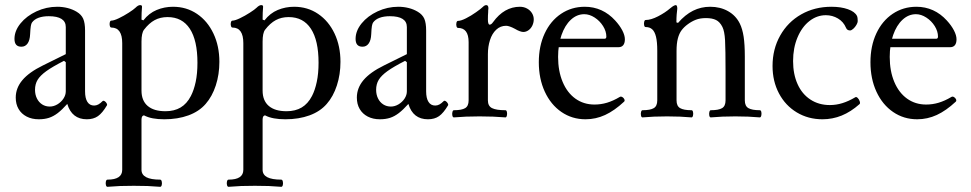

<svg xmlns="http://www.w3.org/2000/svg" viewBox="-20 -451 3761 744"><path d="M41 -72.8Q41 -109.9 66.7 -140.4Q92.3 -170.9 146 -197.3L234.9 -241.2V-346.2Q234.9 -367.2 218.3 -377.7Q201.7 -388.2 168.9 -388.2Q146 -388.2 129.4 -382.1Q112.8 -376 104 -363.8Q101.1 -359.9 99.4 -349.9Q97.7 -339.8 96.7 -318.4Q95.7 -294.9 86.9 -282.5Q78.1 -270 63 -270Q49.3 -270 42.7 -277.6Q36.1 -285.2 36.1 -300.3Q36.1 -331.5 59.6 -360.4Q83 -389.2 121.3 -407Q159.7 -424.8 201.7 -424.8Q222.7 -424.8 241.9 -419.9Q261.2 -415 277.3 -405.3Q295.4 -394.5 302.5 -378.2Q309.6 -361.8 309.6 -332.5V-97.2Q309.6 -70.3 318.6 -56.2Q327.6 -42 344.7 -42Q353 -42 360.8 -46.1Q368.7 -50.3 377.4 -59.1Q380.4 -62 385.3 -59.1Q390.1 -56.2 393.1 -51Q396 -45.9 394.5 -43Q377 -13.2 359.6 -1Q342.3 11.2 316.4 11.2Q287.6 11.2 268.6 -3.7Q249.5 -18.6 240.7 -48.3Q220.7 -25.9 203.9 -12.9Q187 0 169.7 5.6Q152.3 11.2 130.4 11.2Q103.5 11.2 83.3 0.7Q63 -9.8 52 -28.6Q41 -47.4 41 -72.8ZM234.9 -97.2V-210L228 -215.3Q183.1 -192.4 159.4 -175.3Q135.7 -158.2 125.7 -141.6Q115.7 -125 115.7 -103Q115.7 -84.5 123 -69.6Q130.4 -54.7 143.3 -46.4Q156.2 -38.1 172.9 -38.1Q188 -38.1 202.4 -46.6Q216.8 -55.2 225.8 -68.8Q234.9 -82.5 234.9 -97.2Z M411.6 -344.2Q407.2 -344.2 405.5 -351.1Q403.8 -357.9 405.5 -364.5Q407.2 -371.1 411.6 -371.1Q421.4 -371.1 440.7 -380.4Q460 -389.6 479 -401.9Q498 -414.1 504.9 -420.9Q510.3 -426.3 514.6 -428.7Q519 -431.2 522.9 -431.2Q526.9 -431.2 528.6 -429.7Q530.3 -428.2 530.3 -424.8Q528.3 -402.8 528.3 -375L535.6 -372.1Q557.1 -399.9 587.2 -412.4Q617.2 -424.8 650.4 -424.8Q702.6 -424.8 743.4 -397.2Q784.2 -369.6 807.1 -321Q830.1 -272.5 830.1 -211.4Q830.1 -162.6 816.2 -119.9Q802.2 -77.1 776.9 -48.3Q751.5 -19 710.2 -3.9Q668.9 11.2 616.7 11.2Q591.8 11.2 572.3 7.6Q552.7 3.9 538.1 -3.9Q533.7 -3.9 531 0.2Q528.3 4.4 528.3 12.2V203.1L453.6 204.1V-283.7Q453.6 -344.2 411.6 -344.2ZM396.5 245.1Q453.6 245.1 453.6 207V170.9H528.3V207Q528.3 226.1 546.4 235.6Q564.5 245.1 600.6 245.1Q605 245.1 606.7 252.2Q608.4 259.3 606.7 266.1Q605 272.9 600.6 272.9Q570.8 270.5 551.8 269.8Q532.7 269 498.5 269Q464.4 269 445.3 269.8Q426.3 270.5 396.5 272.9Q392.1 272.9 390.4 265.9Q388.7 258.8 390.4 252Q392.1 245.1 396.5 245.1ZM719.7 -79.1Q731.4 -101.6 738.3 -133.8Q745.1 -166 745.1 -208Q745.1 -294.4 715.6 -339.6Q686 -384.8 629.4 -384.8Q601.1 -384.8 579.3 -373Q557.6 -361.3 538.1 -335.9Q533.2 -329.6 530.8 -318.1Q528.3 -306.6 528.3 -290V-100.1Q528.3 -61 552.2 -40.5Q576.2 -20 621.1 -20Q655.3 -20 679.7 -34.4Q704.1 -48.8 719.7 -79.1Z M880.9 -344.2Q876.5 -344.2 874.8 -351.1Q873 -357.9 874.8 -364.5Q876.5 -371.1 880.9 -371.1Q890.6 -371.1 909.9 -380.4Q929.2 -389.6 948.2 -401.9Q967.3 -414.1 974.1 -420.9Q979.5 -426.3 983.9 -428.7Q988.3 -431.2 992.2 -431.2Q996.1 -431.2 997.8 -429.7Q999.5 -428.2 999.5 -424.8Q997.6 -402.8 997.6 -375L1004.9 -372.1Q1026.4 -399.9 1056.4 -412.4Q1086.4 -424.8 1119.6 -424.8Q1171.9 -424.8 1212.6 -397.2Q1253.4 -369.6 1276.4 -321Q1299.3 -272.5 1299.3 -211.4Q1299.3 -162.6 1285.4 -119.9Q1271.5 -77.1 1246.1 -48.3Q1220.7 -19 1179.4 -3.9Q1138.2 11.2 1085.9 11.2Q1061 11.2 1041.5 7.6Q1022 3.9 1007.3 -3.9Q1002.9 -3.9 1000.2 0.2Q997.6 4.4 997.6 12.2V203.1L922.9 204.1V-283.7Q922.9 -344.2 880.9 -344.2ZM865.7 245.1Q922.9 245.1 922.9 207V170.9H997.6V207Q997.6 226.1 1015.6 235.6Q1033.7 245.1 1069.8 245.1Q1074.2 245.1 1075.9 252.2Q1077.6 259.3 1075.9 266.1Q1074.2 272.9 1069.8 272.9Q1040 270.5 1021 269.8Q1002 269 967.8 269Q933.6 269 914.6 269.8Q895.5 270.5 865.7 272.9Q861.3 272.9 859.6 265.9Q857.9 258.8 859.6 252Q861.3 245.1 865.7 245.1ZM1189 -79.1Q1200.7 -101.6 1207.5 -133.8Q1214.4 -166 1214.4 -208Q1214.4 -294.4 1184.8 -339.6Q1155.3 -384.8 1098.6 -384.8Q1070.3 -384.8 1048.6 -373Q1026.9 -361.3 1007.3 -335.9Q1002.4 -329.6 1000 -318.1Q997.6 -306.6 997.6 -290V-100.1Q997.6 -61 1021.5 -40.5Q1045.4 -20 1090.3 -20Q1124.5 -20 1148.9 -34.4Q1173.3 -48.8 1189 -79.1Z M1362.8 -72.8Q1362.8 -109.9 1388.4 -140.4Q1414.1 -170.9 1467.8 -197.3L1556.6 -241.2V-346.2Q1556.6 -367.2 1540 -377.7Q1523.4 -388.2 1490.7 -388.2Q1467.8 -388.2 1451.2 -382.1Q1434.6 -376 1425.8 -363.8Q1422.9 -359.9 1421.1 -349.9Q1419.4 -339.8 1418.5 -318.4Q1417.5 -294.9 1408.7 -282.5Q1399.9 -270 1384.8 -270Q1371.1 -270 1364.5 -277.6Q1357.9 -285.2 1357.9 -300.3Q1357.9 -331.5 1381.3 -360.4Q1404.8 -389.2 1443.1 -407Q1481.4 -424.8 1523.4 -424.8Q1544.4 -424.8 1563.7 -419.9Q1583 -415 1599.1 -405.3Q1617.2 -394.5 1624.3 -378.2Q1631.3 -361.8 1631.3 -332.5V-97.2Q1631.3 -70.3 1640.4 -56.2Q1649.4 -42 1666.5 -42Q1674.8 -42 1682.6 -46.1Q1690.4 -50.3 1699.2 -59.1Q1702.1 -62 1707 -59.1Q1711.9 -56.2 1714.8 -51Q1717.8 -45.9 1716.3 -43Q1698.7 -13.2 1681.4 -1Q1664.1 11.2 1638.2 11.2Q1609.4 11.2 1590.3 -3.7Q1571.3 -18.6 1562.5 -48.3Q1542.5 -25.9 1525.6 -12.9Q1508.8 0 1491.5 5.6Q1474.1 11.2 1452.1 11.2Q1425.3 11.2 1405 0.7Q1384.8 -9.8 1373.8 -28.6Q1362.8 -47.4 1362.8 -72.8ZM1556.6 -97.2V-210L1549.8 -215.3Q1504.9 -192.4 1481.2 -175.3Q1457.5 -158.2 1447.5 -141.6Q1437.5 -125 1437.5 -103Q1437.5 -84.5 1444.8 -69.6Q1452.1 -54.7 1465.1 -46.4Q1478 -38.1 1494.6 -38.1Q1509.8 -38.1 1524.2 -46.6Q1538.6 -55.2 1547.6 -68.8Q1556.6 -82.5 1556.6 -97.2Z M1754.9 -342.8Q1750.5 -342.8 1748.8 -349.6Q1747.1 -356.4 1748.8 -363.3Q1750.5 -370.1 1754.9 -370.1Q1766.1 -370.1 1785.9 -380.1Q1805.7 -390.1 1824.7 -403.6Q1843.8 -417 1851.1 -424.3Q1857.9 -431.2 1864.3 -431.2Q1868.2 -431.2 1870.4 -428.2Q1872.6 -425.3 1872.6 -418.9Q1872.1 -415 1871.8 -410.9Q1871.6 -406.7 1871.6 -402.8Q1870.6 -393.1 1870.6 -375.5Q1870.6 -365.7 1872.3 -360.6Q1874 -355.5 1877.4 -355.5Q1880.9 -355.5 1884 -357.9Q1887.2 -360.4 1890.6 -365.2Q1912.1 -395 1938.2 -409.9Q1964.4 -424.8 1994.6 -424.8Q2009.8 -424.8 2022.2 -418Q2034.7 -411.1 2041.5 -399.9Q2048.3 -388.7 2048.3 -376Q2048.3 -363.8 2043 -352.3Q2037.6 -340.8 2028.1 -334Q2018.6 -327.1 2007.8 -327.1Q2002.4 -327.1 1994.1 -330.1Q1985.8 -333 1975.1 -339.4Q1964.4 -345.2 1955.8 -348.1Q1947.3 -351.1 1941.4 -351.1Q1918.9 -351.1 1902.8 -335.9Q1886.7 -320.8 1878.7 -295.7Q1870.6 -270.5 1870.6 -241.2V-76.7H1795.9V-287.6Q1795.9 -342.8 1754.9 -342.8ZM1738.8 -23.9Q1769 -23.9 1782.5 -32Q1795.9 -40 1795.9 -62V-98.1H1870.6V-62Q1870.6 -40 1886.7 -32Q1902.8 -23.9 1938.5 -23.9Q1942.9 -23.9 1944.3 -16.8Q1945.8 -9.8 1944.1 -2.9Q1942.4 3.9 1938.5 3.9Q1893.6 0 1838.4 0Q1783.2 0 1738.8 3.9Q1734.4 3.9 1732.9 -3.2Q1731.4 -10.3 1733.2 -17.1Q1734.9 -23.9 1738.8 -23.9Z M2067.9 -210Q2067.9 -272.5 2090.6 -321.3Q2113.3 -370.1 2154.1 -397.5Q2194.8 -424.8 2246.1 -424.8Q2280.3 -424.8 2310.1 -411.4Q2339.8 -397.9 2363.8 -371.6Q2381.3 -352.5 2391.4 -333.3Q2401.4 -314 2401.4 -298.8Q2401.4 -283.7 2395 -275.9Q2388.7 -268.1 2376.5 -268.1H2114.3V-300.8H2322.3Q2329.6 -300.8 2329.6 -309.1Q2329.6 -329.6 2316.9 -349.9Q2304.2 -370.1 2284.2 -383.1Q2264.2 -396 2244.1 -396Q2215.3 -396 2192.1 -374.5Q2168.9 -353 2155.8 -315.2Q2142.6 -277.3 2142.6 -230.5Q2142.6 -175.8 2160.2 -133.8Q2177.7 -91.8 2209.7 -68.8Q2241.7 -45.9 2283.7 -45.9Q2308.6 -45.9 2332.3 -53Q2356 -60.1 2381.3 -75.2Q2385.7 -78.1 2391.4 -75Q2397 -71.8 2399.4 -66.2Q2401.9 -60.5 2398.4 -57.1Q2360.8 -22 2324.7 -5.4Q2288.6 11.2 2249 11.2Q2196.8 11.2 2155.5 -17.1Q2114.3 -45.4 2091.1 -95.7Q2067.9 -146 2067.9 -210Z M2481.9 -346.2Q2477.5 -346.2 2476.1 -353Q2474.6 -359.9 2476.3 -366.7Q2478 -373.5 2481.9 -373.5Q2502.4 -373.5 2530.3 -387.9Q2558.1 -402.3 2577.1 -418.9L2579.1 -420.4Q2585.4 -425.8 2590.6 -428.5Q2595.7 -431.2 2598.6 -431.2Q2601.6 -431.2 2603 -427.7Q2604.5 -424.3 2604.5 -417.5Q2603 -406.7 2602.1 -394.5Q2601.1 -382.3 2601.1 -364.3L2607.4 -362.3Q2634.8 -394 2665.5 -409.4Q2696.3 -424.8 2731.9 -424.8Q2771 -424.8 2801.3 -407.7Q2831.5 -390.6 2846.7 -359.9Q2856.9 -339.4 2861.6 -308.8Q2866.2 -278.3 2866.2 -231.9V-81.5H2791.5V-172.9Q2791.5 -259.8 2789.6 -294.9Q2787.6 -330.1 2779.3 -346.7Q2769.5 -366.2 2754.6 -373.5Q2739.7 -380.9 2715.8 -380.9Q2692.9 -380.9 2676.5 -374.5Q2660.2 -368.2 2645 -356.9Q2630.4 -346.2 2621.1 -333.7Q2611.8 -321.3 2606.7 -302Q2601.6 -282.7 2601.6 -253.9V-81.5H2526.9V-254.4Q2526.9 -288.6 2522 -308.6Q2517.1 -328.6 2507.3 -337.4Q2497.6 -346.2 2481.9 -346.2ZM2469.7 -23.9Q2500 -23.9 2513.4 -32Q2526.9 -40 2526.9 -62V-98.1H2601.6V-62Q2601.6 -40 2615.5 -32Q2629.4 -23.9 2659.7 -23.9Q2664.1 -23.9 2665.5 -16.8Q2667 -9.8 2665.3 -2.9Q2663.6 3.9 2659.7 3.9Q2617.2 0 2564.9 0Q2512.2 0 2469.7 3.9Q2465.3 3.9 2463.9 -3.2Q2462.4 -10.3 2464.1 -17.1Q2465.8 -23.9 2469.7 -23.9ZM2734.4 -23.9Q2764.6 -23.9 2778.1 -32Q2791.5 -40 2791.5 -62V-98.1H2866.2V-62Q2866.2 -40 2880.1 -32Q2894 -23.9 2924.3 -23.9Q2928.7 -23.9 2930.2 -16.8Q2931.6 -9.8 2929.9 -2.9Q2928.2 3.9 2924.3 3.9Q2881.8 0 2829.6 0Q2776.9 0 2734.4 3.9Q2730 3.9 2728.5 -3.2Q2727.1 -10.3 2728.8 -17.1Q2730.5 -23.9 2734.4 -23.9Z M2973.6 -195.3Q2973.6 -260.7 3003.2 -313.2Q3032.7 -365.7 3084.7 -395.3Q3136.7 -424.8 3201.7 -424.8Q3238.8 -424.8 3265.6 -415.3Q3292.5 -405.8 3300.8 -389.2Q3302.2 -386.2 3303 -380.9Q3303.7 -375.5 3303.7 -369.1Q3303.7 -363.3 3298.6 -354.5Q3293.5 -345.7 3286.4 -339.4Q3279.3 -333 3273.9 -333Q3269 -333 3264.9 -335.2Q3260.7 -337.4 3258.3 -343.3Q3248.5 -366.7 3227.1 -379.4Q3205.6 -392.1 3180.2 -392.1Q3145.5 -392.1 3116.5 -369.4Q3087.4 -346.7 3070.3 -305.9Q3053.2 -265.1 3053.2 -214.4Q3053.2 -163.6 3070.6 -125Q3087.9 -86.4 3120.4 -65.2Q3152.8 -43.9 3195.8 -43.9Q3220.2 -43.9 3244.1 -51.3Q3268.1 -58.6 3294.4 -74.2Q3298.3 -76.7 3303.7 -71.3Q3309.1 -65.9 3311.5 -58.1Q3314 -50.3 3310.5 -47.4Q3276.9 -17.6 3241.5 -3.2Q3206.1 11.2 3167 11.2Q3111.8 11.2 3067.6 -15.4Q3023.4 -42 2998.5 -89.1Q2973.6 -136.2 2973.6 -195.3Z M3353 -210Q3353 -272.5 3375.7 -321.3Q3398.4 -370.1 3439.2 -397.5Q3480 -424.8 3531.2 -424.8Q3565.4 -424.8 3595.2 -411.4Q3625 -397.9 3648.9 -371.6Q3666.5 -352.5 3676.5 -333.3Q3686.5 -314 3686.5 -298.8Q3686.5 -283.7 3680.2 -275.9Q3673.8 -268.1 3661.6 -268.1H3399.4V-300.8H3607.4Q3614.7 -300.8 3614.7 -309.1Q3614.7 -329.6 3602.1 -349.9Q3589.4 -370.1 3569.3 -383.1Q3549.3 -396 3529.3 -396Q3500.5 -396 3477.3 -374.5Q3454.1 -353 3440.9 -315.2Q3427.7 -277.3 3427.7 -230.5Q3427.7 -175.8 3445.3 -133.8Q3462.9 -91.8 3494.9 -68.8Q3526.9 -45.9 3568.8 -45.9Q3593.8 -45.9 3617.4 -53Q3641.1 -60.1 3666.5 -75.2Q3670.9 -78.1 3676.5 -75Q3682.1 -71.8 3684.6 -66.2Q3687 -60.5 3683.6 -57.1Q3646 -22 3609.9 -5.4Q3573.7 11.2 3534.2 11.2Q3481.9 11.2 3440.7 -17.1Q3399.4 -45.4 3376.2 -95.7Q3353 -146 3353 -210Z"/></svg>

Font: Junicode Two Beta VF
Style: Regular
Weight: 400
Designer: Peter S. Baker
Foundry: Briery Creek Software
Version: Version 1.031 beta; ttfautohint (v1.8.1.43-b0c9)